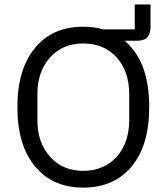

<svg xmlns="http://www.w3.org/2000/svg" viewBox="-20 -830 748 862"><path d="M655.8 -810.1H585V-698.2H443.8Q402.3 -710 354 -710Q216.3 -710 139.2 -617.2Q58.1 -521.5 58.1 -349.1Q58.1 -175.3 139.2 -81.1Q216.8 12.2 354 12.2Q490.7 12.2 569.8 -81.1Q649.9 -175.8 649.9 -349.1Q649.9 -448.2 624 -522Q598.1 -595.7 540 -647H592.8Q628.4 -647 642.1 -663.3Q655.8 -679.7 655.8 -710ZM354 -63Q262.2 -63 206.1 -125Q147.9 -187.5 147.9 -291V-407.2Q147.9 -510.7 206.1 -573.2Q261.7 -634.8 354 -634.8Q445.8 -634.8 502.9 -573.2Q560.1 -509.8 560.1 -407.2V-291Q560.1 -188.5 502.9 -125Q445.3 -63 354 -63Z"/></svg>

Font: Plexus Sans
Style: Regular
Weight: 400
Version: Version 2.001;PS 002.001;hotconv 1.0.70;makeotf.lib2.5.58329